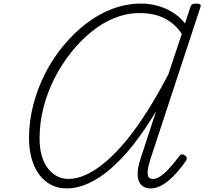

<svg xmlns="http://www.w3.org/2000/svg" viewBox="-20 -1035 1141 1072"><path d="M351 17Q304 17 265.5 -3Q227 -23 199.5 -59.5Q172 -96 157 -148Q142 -200 142 -264Q142 -358 166 -450.5Q190 -543 233.5 -627.5Q277 -712 335.5 -782Q394 -852 463.5 -905Q533 -958 610 -986.5Q687 -1015 767 -1015Q817 -1015 862.5 -1002Q908 -989 946.5 -964.5Q985 -940 1013 -904L1043 -996Q1047 -1007 1054 -1011Q1061 -1015 1076 -1015Q1091 -1015 1097 -1010.5Q1103 -1006 1099 -995L820 -147Q811 -118 807 -97Q803 -76 804.5 -62Q806 -48 813.5 -42Q821 -36 835 -36Q853 -36 874.5 -50Q896 -64 922.5 -92.5Q949 -121 981 -163Q988 -173 995.5 -173.5Q1003 -174 1011 -168Q1021 -162 1022.5 -154Q1024 -146 1018 -137Q996 -105 971.5 -76.5Q947 -48 921.5 -27Q896 -6 871.5 5.5Q847 17 823 17Q788 17 769 -2Q750 -21 748.5 -58.5Q747 -96 765 -150L852 -415Q789 -309 724.5 -227.5Q660 -146 597 -92Q534 -38 472.5 -10.5Q411 17 351 17ZM201 -262Q201 -209 212.5 -167.5Q224 -126 246 -97Q268 -68 297 -52Q326 -36 362 -36Q411 -36 464 -61Q517 -86 573.5 -134.5Q630 -183 688 -254Q746 -325 804 -417Q862 -509 920 -620L995 -846Q957 -903 899 -932.5Q841 -962 758 -962Q688 -962 620.5 -935Q553 -908 490.5 -857.5Q428 -807 375.5 -740.5Q323 -674 283.5 -596Q244 -518 222.5 -433.5Q201 -349 201 -262Z"/></svg>

Font: Playwrite US Trad ExtraLight
Style: Regular
Weight: 250
Designer: Veronika Burian, José Scaglione
Foundry: TypeTogether
Version: Version 1.003